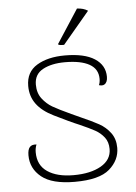

<svg xmlns="http://www.w3.org/2000/svg" viewBox="-52 -742 564 795"><g transform="rotate(-5 230.0 -345.0)"><path d="M45 -114Q45 -138 54 -148Q63 -158 82 -156Q76 -141 76 -124Q76 -70 116 -43Q156 -16 224 -16Q295 -16 338.5 -41Q382 -66 382 -111Q382 -140 367 -159.5Q352 -179 329.5 -191.5Q307 -204 266 -222Q251 -228 221 -242Q212 -246 164 -269.5Q116 -293 92.5 -325Q69 -357 69 -400Q69 -458 114.5 -485.5Q160 -513 231 -513Q312 -513 354.5 -485.5Q397 -458 397 -410Q397 -387 384 -379Q380 -376 373 -376Q369 -376 361 -378Q366 -389 366 -404Q366 -445 330.5 -465Q295 -485 229 -485Q173 -485 137 -465.5Q101 -446 101 -403Q101 -368 119 -344.5Q137 -321 161 -307Q185 -293 237 -269L272 -253Q320 -232 348 -216.5Q376 -201 395 -175.5Q414 -150 414 -113Q414 -62 371.5 -25Q329 12 227 12Q133 12 89 -23.5Q45 -59 45 -114ZM232 -557H226Q209 -557 207 -562L298 -702Q325 -701 343 -689Z"/></g></svg>

Font: Arima Madurai Thin
Style: Regular
Weight: 250
Designer: Joana Correia and Natanael Gama
Foundry: NDISCOVER
Version: Version 1.019; ttfautohint (v1.5) -l 7 -r 28 -G 50 -x 13 -D 